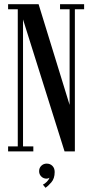

<svg xmlns="http://www.w3.org/2000/svg" viewBox="-20 -720 438 913"><path d="M18.5 0V-24H64.5V-676H18.5V-700H163.5L311 -221V-676H265.5V-700H380V-676H336V0H287L89.5 -627.5V-24H138.5V0ZM196.5 173 184 158Q193 154 202.8 144.2Q212.5 134.5 215 125Q210 129.5 201.5 129.5Q186.5 129.5 176.2 119.2Q166 109 166 94Q166 78.5 176.5 68.2Q187 58 202 58Q218.5 58 229.2 68.8Q240 79.5 240 98Q240 129 224 147.2Q208 165.5 196.5 173Z"/></svg>

Font: Imbue 50pt Medium
Style: Regular
Weight: 500
Designer: Tyler Finck
Foundry: Etcetera Type Company
Version: Version 1.102; ttfautohint (v1.8.3)